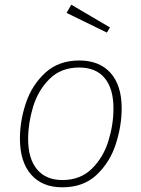

<svg xmlns="http://www.w3.org/2000/svg" viewBox="-20 -789 603 819"><path d="M65 -198Q65 -273 90.5 -349.5Q116 -426 173 -478.5Q230 -531 318 -531Q404 -531 451.5 -478Q499 -425 499 -327Q499 -252 474 -174.5Q449 -97 392.5 -43.5Q336 10 246 10Q160 10 112.5 -44.5Q65 -99 65 -198ZM464 -326Q464 -411 426.5 -456Q389 -501 318 -501Q240 -501 191 -452Q142 -403 121 -333Q100 -263 100 -196Q100 -112 138 -66.5Q176 -21 246 -21Q323 -21 372 -69.5Q421 -118 442.5 -188Q464 -258 464 -326ZM449 -672 436 -650 264 -734 284 -769Z"/></svg>

Font: FiraGO UltraLight
Style: Italic
Weight: 200
Italic angle: -8°
Designer: bBox Type GmbH
Foundry: bBox Type GmbH
Version: Version 1.001